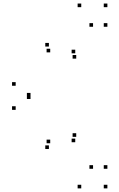

<svg xmlns="http://www.w3.org/2000/svg" viewBox="-20 -831 660 1061"><path d="M401.2 -507V-527H381.2V-507ZM395.8 -536.4V-556.4H375.8V-536.4ZM494.2 -683.1V-703.1H474.2V-683.1ZM573.4 -683.1V-703.1H553.4V-683.1ZM573.4 -791.4V-811.4H553.4V-791.4ZM429 -791.4V-811.4H409V-791.4ZM250.2 -573.8V-593.8H230.2V-573.8ZM257.5 -541.6V-561.6H237.5V-541.6ZM66.6 -357.1V-377.1H46.6V-357.1ZM66.6 -223.9V-243.9H46.6V-223.9ZM257.5 -39.4V-59.4H237.5V-39.4ZM250.2 -7.6V-27.6H230.2V-7.6ZM429 210V190H409V210ZM573.4 210V190H553.4V210ZM573.4 101.7V81.7H553.4V101.7ZM494.2 101.7V81.7H474.2V101.7ZM395.8 -45V-65H375.8V-45ZM401.2 -74.8V-94.8H381.2V-74.8ZM148.6 -297.5V-317.5H128.6V-297.5ZM148.6 -283.9V-303.9H128.6V-283.9Z"/></svg>

Font: Monaspace Neon Dots Var
Style: Regular
Weight: 400
Designer: Riley Cran and the Lettermatic Team
Version: Version 1.100 (Monaspace Neon Dots)